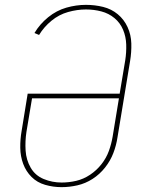

<svg xmlns="http://www.w3.org/2000/svg" viewBox="-20 -763 616 791"><path d="M233 8H234Q266 8 299 0.5Q332 -7 361.5 -26Q391 -45 413 -73Q435 -101 447 -132.5Q459 -164 464 -197L516 -512Q522 -548 521 -584Q520 -620 505.5 -651.5Q491 -683 465 -704.5Q439 -726 405 -734.5Q371 -743 334 -743Q294 -743 253.5 -731.5Q213 -720 178.5 -692Q144 -664 122 -627L141 -619Q161 -652 192 -677.5Q223 -703 260.5 -713.5Q298 -724 334 -724Q367 -724 397.5 -716Q428 -708 451.5 -688.5Q475 -669 487 -640.5Q499 -612 500 -579.5Q501 -547 496 -515L473 -377H94L69 -223Q63 -189 63.5 -154Q64 -119 75.5 -88Q87 -57 110 -34Q133 -11 166 -1.5Q199 8 233 8ZM234 -11Q195 -11 160 -25.5Q125 -40 106.5 -72Q88 -104 85.5 -142.5Q83 -181 89 -220L112 -358H470L444 -200Q439 -170 428.5 -141Q418 -112 398 -86.5Q378 -61 351 -43Q324 -25 294 -18Q264 -11 234 -11Z"/></svg>

Font: Iosevka Sparkle Thin
Style: Italic
Weight: 100
Italic angle: -9°
Designer: Belleve Invis
Foundry: Belleve Invis
Version: Version 4.5.0; ttfautohint (v1.8.3)